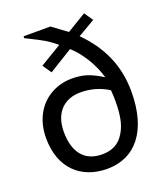

<svg xmlns="http://www.w3.org/2000/svg" viewBox="-143 -860 831 971"><g transform="rotate(-20 273.0 -375.0)"><path d="M514.2 -311C514.2 -457.5 457 -569.8 363.8 -663.1L456.5 -717.3L424.3 -764.6L320.8 -701.7C304.2 -713.4 291 -723.1 280.8 -731L241.7 -759.8H97.2V-749.5L123 -736.8C151.9 -722.7 175.8 -710 194.3 -699.2C212.4 -688 231.9 -674.3 252 -657.2L135.7 -587.4L168 -540L295.9 -618.7C321.8 -595.7 345.2 -566.9 367.2 -531.2C388.7 -495.6 404.3 -460 414.6 -423.8C385.7 -441.9 359.9 -455.1 335.9 -463.4C312 -471.7 284.2 -475.6 252.9 -475.6C211.9 -475.6 174.3 -465.8 140.1 -446.8C71.3 -408.2 27.8 -333.5 27.8 -236.3C27.8 -74.7 126 15.1 267.1 15.1C419.9 15.1 514.2 -102.1 514.2 -311ZM375.5 -110.4C350.6 -78.6 314.9 -62.5 267.6 -62.5C177.2 -62.5 123 -120.6 123 -235.4C123 -341.8 185.1 -395 269.5 -395C323.7 -395 374 -380.9 419.4 -352.1C420.9 -330.1 421.9 -311 421.9 -294.9C421.9 -248.5 418 -210.9 410.6 -183.1C403.3 -155.3 391.6 -130.9 375.5 -110.4Z"/></g></svg>

Font: SG Kara
Style: Regular
Weight: 400
Designer: Damoon Khanjanzadeh
Version: Version 1.000